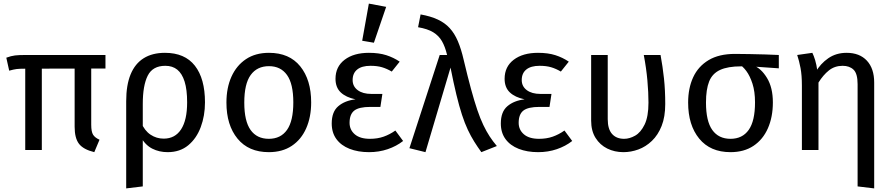

<svg xmlns="http://www.w3.org/2000/svg" viewBox="-20 -832 4959 1065"><path d="M532 -57 503 12Q442 -3 418 -34.5Q394 -66 394 -129V-468H486V-140Q486 -101 496.5 -84.5Q507 -68 532 -57ZM212 0H120V-472H212ZM31 -440 15 -512Q42 -522 63.5 -524.5Q85 -527 122 -527H565V-452L120 -451Q88 -451 72 -449Q56 -447 31 -440Z M895 -539Q1005 -539 1061 -467.5Q1117 -396 1117 -264Q1117 -190 1093.5 -127Q1070 -64 1024 -26Q978 12 910 12Q863 12 824.5 -7.5Q786 -27 760 -73L763 -152Q782 -107 815 -85Q848 -63 888 -63Q951 -63 984.5 -114.5Q1018 -166 1018 -264Q1018 -335 1004 -379.5Q990 -424 963.5 -445.5Q937 -467 897 -467Q827 -467 799.5 -412.5Q772 -358 772 -256V202L680 213V-271Q680 -360 704.5 -419.5Q729 -479 777 -509Q825 -539 895 -539Z M1472 -539Q1585 -539 1645.5 -464Q1706 -389 1706 -264Q1706 -183 1678.5 -120.5Q1651 -58 1598.5 -23Q1546 12 1471 12Q1359 12 1297.5 -63Q1236 -138 1236 -263Q1236 -345 1264 -407Q1292 -469 1344.5 -504Q1397 -539 1472 -539ZM1472 -465Q1406 -465 1370.5 -416Q1335 -367 1335 -263Q1335 -160 1370 -111Q1405 -62 1471 -62Q1537 -62 1572 -111.5Q1607 -161 1607 -264Q1607 -367 1572 -416Q1537 -465 1472 -465Z M2026 -539Q2082 -539 2122.5 -526Q2163 -513 2197 -490L2153 -435Q2126 -451 2099 -459Q2072 -467 2035 -467Q1987 -467 1961.5 -446.5Q1936 -426 1936 -388Q1936 -353 1964 -332Q1992 -311 2040 -311H2101L2090 -239H2034Q1971 -239 1945 -218.5Q1919 -198 1919 -151Q1919 -112 1948 -87Q1977 -62 2032 -62Q2074 -62 2108 -74Q2142 -86 2173 -108L2216 -50Q2179 -21 2130.5 -4.5Q2082 12 2027 12Q1966 12 1919 -6.5Q1872 -25 1846 -60.5Q1820 -96 1820 -147Q1820 -212 1856.5 -243Q1893 -274 1952 -281Q1899 -292 1870 -319.5Q1841 -347 1841 -395Q1841 -462 1891.5 -500.5Q1942 -539 2026 -539ZM1989 -606 2026 -812 2122 -794 2054 -595Z M2299 -681 2313 -752Q2369 -742 2408.5 -723.5Q2448 -705 2474.5 -676Q2501 -647 2519.5 -604Q2538 -561 2552 -500Q2574 -407 2592.5 -339Q2611 -271 2627.5 -222.5Q2644 -174 2661 -138.5Q2678 -103 2696 -75.5Q2714 -48 2736 -22L2650 12Q2629 -17 2610.5 -46.5Q2592 -76 2575 -112Q2558 -148 2542.5 -195.5Q2527 -243 2511.5 -307Q2496 -371 2479 -457L2340 12L2251 -10L2419 -527H2460Q2449 -573 2431.5 -603.5Q2414 -634 2383 -653Q2352 -672 2299 -681Z M2964 -539Q3020 -539 3060.5 -526Q3101 -513 3135 -490L3091 -435Q3064 -451 3037 -459Q3010 -467 2973 -467Q2925 -467 2899.5 -446.5Q2874 -426 2874 -388Q2874 -353 2902 -332Q2930 -311 2978 -311H3039L3028 -239H2972Q2909 -239 2883 -218.5Q2857 -198 2857 -151Q2857 -112 2886 -87Q2915 -62 2970 -62Q3012 -62 3046 -74Q3080 -86 3111 -108L3154 -50Q3117 -21 3068.5 -4.5Q3020 12 2965 12Q2904 12 2857 -6.5Q2810 -25 2784 -60.5Q2758 -96 2758 -147Q2758 -212 2794.5 -243Q2831 -274 2890 -281Q2837 -292 2808 -319.5Q2779 -347 2779 -395Q2779 -462 2829.5 -500.5Q2880 -539 2964 -539Z M3551 -527H3644Q3656 -462 3663 -397Q3670 -332 3670 -255Q3670 -184 3650 -133.5Q3630 -83 3596 -50.5Q3562 -18 3521 -3Q3480 12 3438 12Q3389 12 3348.5 -8Q3308 -28 3283.5 -67Q3259 -106 3259 -163V-527H3351V-171Q3351 -116 3375 -89Q3399 -62 3442 -62Q3472 -62 3503 -79.5Q3534 -97 3555.5 -141Q3577 -185 3577 -263Q3577 -319 3571 -386Q3565 -453 3551 -527Z M4300 -527V-453L4156 -463L4091 -464Q4017 -464 3974 -444Q3931 -424 3913.5 -380Q3896 -336 3896 -263Q3896 -160 3931 -111Q3966 -62 4032 -62Q4098 -62 4133 -111.5Q4168 -161 4168 -264Q4168 -324 4154 -367.5Q4140 -411 4119.5 -438.5Q4099 -466 4077 -477L4159 -469Q4202 -453 4234.5 -399.5Q4267 -346 4267 -264Q4267 -183 4239.5 -120.5Q4212 -58 4159.5 -23Q4107 12 4032 12Q3920 12 3858.5 -63Q3797 -138 3797 -263Q3797 -343 3825 -403.5Q3853 -464 3910.5 -498.5Q3968 -533 4057 -533Q4097 -533 4140 -532Q4183 -531 4224.5 -530Q4266 -529 4300 -527Z M4514 -438 4520 -382V0H4428V-357Q4428 -415 4420.5 -454.5Q4413 -494 4402 -527L4486 -539Q4494 -523 4501.5 -498.5Q4509 -474 4514 -438ZM4676 -539Q4748 -539 4788.5 -495.5Q4829 -452 4829 -374V213L4737 202V-365Q4737 -424 4714.5 -445.5Q4692 -467 4654 -467Q4610 -467 4578 -441.5Q4546 -416 4520 -374L4504 -432Q4531 -479 4574.5 -509Q4618 -539 4676 -539Z"/></svg>

Font: Fira Sans Variable
Style: Regular
Weight: 400
Designer: Carrois Corporate & Edenspiekermann AG
Foundry: Carrois Corporate GbR & Edenspiekermann AG
Version: Version 4.202